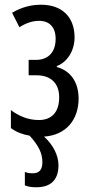

<svg xmlns="http://www.w3.org/2000/svg" viewBox="-20 -567 392 811"><path d="M227 131C227 88 203 43 166 10C258 4 312 -60 312 -151C312 -220 278 -268 220 -284V-288C264 -304 295 -353 295 -409C295 -495 242 -547 154 -547C111 -547 72 -537 31 -513L62 -452C90 -470 118 -479 145 -479C188 -479 215 -453 215 -403C215 -346 183 -314 132 -314H101V-249H134C199 -249 230 -211 230 -156C230 -93 198 -60 144 -60C97 -60 58 -78 26 -102V-26C49 -9 75 1 105 6C145 50 159 82 159 118C159 150 146 165 118 165C104 165 92 163 85 159V216C99 222 115 224 134 224C195 224 227 192 227 131Z"/></svg>

Font: Noto Sans UI Condensed
Style: Regular
Weight: 400
Width: 3
Designer: Monotype Design Team
Foundry: Monotype Imaging Inc.
Version: Version 1.901